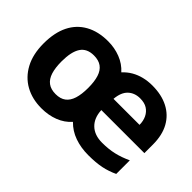

<svg xmlns="http://www.w3.org/2000/svg" viewBox="-85 -847 1148 1148"><g transform="rotate(45 489.0 -273.0)"><path d="M683 -556Q761 -556 817.5 -527Q874 -498 904.5 -443Q935 -388 935 -308V-236H571Q574 -172 611 -136.5Q648 -101 712 -101Q767 -101 812 -111.5Q857 -122 904 -144V-29Q862 -9 816.5 0.5Q771 10 706 10Q644 10 591.5 -8.5Q539 -27 501 -66Q467 -28 418 -9Q369 10 310 10Q232 10 172.5 -23Q113 -56 79 -119.5Q45 -183 45 -274Q45 -365 76 -427.5Q107 -490 166.5 -523Q226 -556 309 -556Q364 -556 413 -537Q462 -518 496 -480Q520 -506 548.5 -522.5Q577 -539 611 -547.5Q645 -556 683 -556ZM309 -436Q250 -436 223.5 -395.5Q197 -355 197 -274Q197 -220 208.5 -183.5Q220 -147 245 -128.5Q270 -110 310 -110Q350 -110 374.5 -128.5Q399 -147 410.5 -183.5Q422 -220 422 -274Q422 -328 410.5 -364Q399 -400 374 -418Q349 -436 309 -436ZM686 -450Q640 -450 610 -422Q580 -394 575 -335H795Q795 -368 782.5 -394Q770 -420 746.5 -435Q723 -450 686 -450Z"/></g></svg>

Font: Noto Sans Gujarati
Style: Regular
Weight: 400
Designer: Jelle Bosma - Monotype Design Team, Universal Thirst
Foundry: Monotype Imaging Inc.
Version: Version 2.102